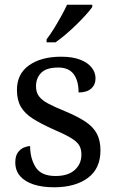

<svg xmlns="http://www.w3.org/2000/svg" viewBox="-20 -786 491 816"><path d="M210 10Q160 10 123 -2Q86 -14 65.5 -37.5Q45 -61 45 -96Q45 -123 56 -138Q67 -153 81.5 -159Q96 -165 108 -165Q108 -113 131.5 -75.5Q155 -38 216 -38Q269 -38 297.5 -63.5Q326 -89 326 -129Q326 -154 315.5 -170Q305 -186 278.5 -201.5Q252 -217 203 -238Q152 -261 118.5 -282.5Q85 -304 68.5 -332.5Q52 -361 52 -404Q52 -472 103.5 -508.5Q155 -545 240 -545Q288 -545 320.5 -532.5Q353 -520 369.5 -499Q386 -478 386 -453Q386 -426 367.5 -409.5Q349 -393 314 -393Q314 -443 293 -471Q272 -499 228 -499Q177 -499 155 -476.5Q133 -454 133 -419Q133 -394 145.5 -377Q158 -360 185.5 -345.5Q213 -331 257 -313Q310 -291 343 -269Q376 -247 391.5 -218Q407 -189 407 -147Q407 -69 353 -29.5Q299 10 210 10ZM178 -619Q193 -638 209 -664Q225 -690 240 -717Q255 -744 265 -766H372V-756Q363 -743 345 -723Q327 -703 304.5 -681Q282 -659 259 -639.5Q236 -620 216 -606H178Z"/></svg>

Font: Noto Serif Bengali
Style: Regular
Weight: 400
Designer: Juan Bruce, Universal Thirst, Indian Type Foundry and the Monotype Design Team.
Foundry: Monotype Imaging Inc.
Version: Version 2.003